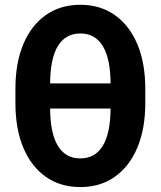

<svg xmlns="http://www.w3.org/2000/svg" viewBox="-20 -759 662 791"><path d="M311 11.7Q228.5 11.7 168.5 -30.8Q108.4 -73.2 75.9 -150.9Q43.5 -228.5 43.5 -335V-392.6Q43.5 -499 75.9 -576.7Q108.4 -654.3 168.5 -696.8Q228.5 -739.3 311 -739.3Q393.1 -739.3 453.1 -696.8Q513.2 -654.3 545.9 -576.7Q578.6 -499 578.6 -392.6V-335Q578.6 -228.5 545.9 -150.9Q513.2 -73.2 453.1 -30.8Q393.1 11.7 311 11.7ZM311 -106.4Q372.1 -106.4 403.8 -158.9Q435.5 -211.4 435.5 -314.9V-412.6Q435.5 -516.1 403.8 -568.6Q372.1 -621.1 311 -621.1Q249.5 -621.1 218 -568.6Q186.5 -516.1 186.5 -412.6V-314.9Q186.5 -211.4 218 -158.9Q249.5 -106.4 311 -106.4ZM161.6 -312V-415.5H460V-312Z"/></svg>

Font: Inter 17pt
Style: Bold
Weight: 700
Version: Version 4.001;git-66647c0bb